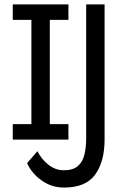

<svg xmlns="http://www.w3.org/2000/svg" viewBox="-20 -805 540 866"><path d="M368.7 -182.1V-785.2H451.7V-175.3Q451.7 -77.1 409.7 -18.1Q367.7 41 268.1 41Q213.4 41 168.5 9.5Q123.5 -22 102.1 -69.3L148.9 -123Q166 -87.9 197.8 -62.5Q229.5 -37.1 268.1 -37.1Q309.1 -37.1 330.8 -55.7Q352.5 -74.2 360.6 -107.2Q368.7 -140.1 368.7 -182.1ZM37.6 -715.3V-785.2H288.6V-715.3H204.6V-245.1H288.6V-175.3H37.6V-245.1H121.6V-715.3Z"/></svg>

Font: BIZ UDGothic
Style: Regular
Weight: 400
Monospace: yes
Designer: TypeBank Co., Ltd.
Foundry: Morisawa Inc.
Version: Version 1.05